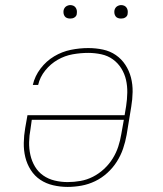

<svg xmlns="http://www.w3.org/2000/svg" viewBox="-20 -727 640 755"><path d="M246 8Q217 8 189 1.5Q161 -5 138.5 -20Q116 -35 101 -58.5Q86 -82 79.5 -109Q73 -136 73.5 -165Q74 -194 79 -223L88 -274H470L476 -310Q480 -336 480.5 -362.5Q481 -389 475.5 -413Q470 -437 457 -458Q444 -479 424 -493.5Q404 -508 378.5 -513.5Q353 -519 327 -519Q297 -519 266 -513.5Q235 -508 207 -492Q179 -476 158 -450Q137 -424 130 -393H109Q117 -428 139.5 -457.5Q162 -487 193 -505.5Q224 -524 258.5 -531Q293 -538 327 -538Q357 -538 385 -532Q413 -526 435.5 -510.5Q458 -495 473 -472Q488 -449 495 -422Q502 -395 501.5 -365.5Q501 -336 496 -307L478 -197Q473 -169 464 -142.5Q455 -116 439.5 -91.5Q424 -67 402 -47Q380 -27 354 -14.5Q328 -2 300.5 3Q273 8 246 8ZM246 -11Q271 -11 296.5 -15.5Q322 -20 345.5 -32Q369 -44 389 -62.5Q409 -81 423 -103.5Q437 -126 445 -150.5Q453 -175 457 -200L467 -256H105L100 -220Q95 -194 94.5 -168Q94 -142 99.5 -117.5Q105 -93 117.5 -72Q130 -51 150 -37Q170 -23 195 -17Q220 -11 246 -11ZM456 -654Q450 -654 444 -656Q438 -658 434.5 -663Q431 -668 430 -674Q429 -680 430 -686Q431 -691 433.5 -695Q436 -699 439.5 -701.5Q443 -704 447.5 -705.5Q452 -707 456 -707Q463 -707 468.5 -704.5Q474 -702 477.5 -697Q481 -692 482 -686Q483 -680 482 -674Q482 -669 479.5 -665Q477 -661 473 -658.5Q469 -656 465 -655Q461 -654 456 -654ZM256 -654Q250 -654 244 -656Q238 -658 234.5 -663Q231 -668 230 -674Q229 -680 230 -686Q231 -691 233.5 -695Q236 -699 239.5 -701.5Q243 -704 247.5 -705.5Q252 -707 256 -707Q263 -707 268.5 -704.5Q274 -702 277.5 -697Q281 -692 282 -686Q283 -680 282 -674Q282 -669 279.5 -665Q277 -661 273 -658.5Q269 -656 265 -655Q261 -654 256 -654Z"/></svg>

Font: Iosevka Slab ThExObl
Style: Regular
Weight: 100
Width: 7
Italic angle: -9°
Monospace: yes
Designer: Belleve Invis
Foundry: Belleve Invis
Version: Version 11.1.1; ttfautohint (v1.8.3)